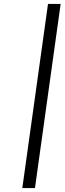

<svg xmlns="http://www.w3.org/2000/svg" viewBox="-20 -720 327 972"><path d="M93 232 223 -700H287L157 232Z"/></svg>

Font: Josefin Slab SemiBold
Style: Italic
Weight: 600
Italic angle: -12°
Designer: Santiago Orozco
Foundry: Typemade
Version: Version 2.000